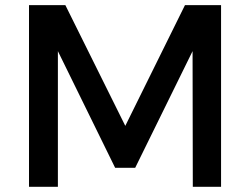

<svg xmlns="http://www.w3.org/2000/svg" viewBox="-20 -720 965 740"><path d="M91.8 0V-700.2H231.9L462.9 -234.9L692.9 -700.2H832V0H723.1L722.2 -522.9L501 -73.2H423.8L203.1 -522.9V0Z"/></svg>

Font: TruenoRg
Style: Book
Weight: 400
Designer: Julieta Ulanovsky
Foundry: Julieta Ulanovsky
Version: Version 3.001b